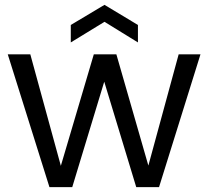

<svg xmlns="http://www.w3.org/2000/svg" viewBox="-20 -772 860 792"><path d="M12 -548H105L231 -88L367 -548H460L592 -89L717 -548H807L636 0H542L410 -435L278 0H184ZM549 -597 411 -682 272 -597V-669L411 -752L549 -669Z"/></svg>

Font: Poppins
Style: Regular
Weight: 400
Designer: Ninad Kale (Devanagari), Jonny Pinhorn (Latin)
Version: Version 5.002